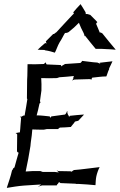

<svg xmlns="http://www.w3.org/2000/svg" viewBox="-20 -889 578 927"><path d="M13 17 14 18C39 14 68 9 95 7L173 2C175 1 176 1 178 0C177 1 175 3 174 5C172 8 167 10 165 11L166 12C170 10 178 7 184 6H254C254 5 257 0 258 -1H259C260 -3 264 -8 265 -10C267 -8 270 -6 272 -5L345 -2L347 -1H359C387 0 415 3 440 5H441C442 -7 442 -22 445 -37C448 -51 454 -69 461 -82H460C421 -78 378 -71 337 -68C335 -67 327 -62 326 -60C324 -61 321 -62 320 -62L263 -63C260 -63 257 -65 255 -66L254 -65C258 -63 260 -60 264 -57H259L244 -59H186L175 -63C152 -64 125 -63 104 -61C112 -98 121 -144 127 -184L128 -195L129 -204C132 -224 135 -246 136 -264C153 -263 174 -263 192 -263L207 -266H261C260 -267 268 -272 269 -273C286 -273 306 -275 322 -276C328 -285 337 -293 342 -302L358 -306C366 -315 376 -325 385 -335L384 -336C363 -335 340 -332 318 -330C316 -328 314 -326 313 -324C313 -326 313 -329 311 -331C307 -336 304 -346 305 -353H304C303 -349 299 -340 294 -336L228 -327C227 -326 224 -322 223 -320C222 -322 221 -326 220 -327C200 -329 178 -332 157 -332C162 -348 166 -368 170 -386L171 -389C172 -390 174 -394 175 -394L176 -395C175 -395 173 -400 173 -401L180 -452C181 -473 180 -494 179 -512C202 -511 231 -511 255 -512L267 -516C290 -517 315 -520 337 -522C336 -520 333 -514 334 -511C334 -508 330 -503 329 -501L330 -500C331 -502 337 -505 340 -505L412 -507C415 -507 421 -506 421 -504L422 -505C421 -506 424 -512 425 -514C446 -516 471 -520 493 -520L494 -521C498 -530 501 -544 507 -555V-559C513 -570 518 -583 523 -593H522C501 -591 481 -588 461 -586L465 -581L450 -587C425 -588 399 -593 377 -595H376C376 -592 371 -587 368 -585L294 -580L277 -570L275 -568C275 -569 275 -570 274 -571C274 -571 275 -573 276 -573L275 -574L273 -575L205 -578C203 -580 201 -586 201 -588H200C200 -586 195 -582 192 -581V-580C166 -579 138 -578 113 -579C112 -556 113 -529 111 -504L110 -414C110 -413 111 -411 112 -410C109 -388 104 -361 100 -338C100 -337 99 -334 100 -332C98 -332 95 -331 93 -331L84 -326C82 -325 79 -325 77 -326L76 -325C77 -324 80 -322 82 -321C79 -296 79 -273 76 -250C74 -250 70 -249 68 -249C65 -248 59 -247 56 -247V-246C58 -246 61 -243 63 -240L62 -158C64 -155 67 -152 70 -152C64 -130 56 -105 50 -81C49 -80 46 -77 44 -77V-76L43 -73L38 -66C32 -38 21 -8 13 17ZM162 -649C173 -648 183 -648 194 -648L198 -646C214 -644 232 -639 244 -635H245C253 -650 258 -668 268 -685C279 -701 286 -718 294 -730C297 -729 307 -731 311 -734C328 -747 348 -765 361 -779C367 -764 375 -745 384 -729L388 -718L387 -715L388 -714C388 -715 389 -716 390 -716H391C407 -695 425 -674 442 -653H472L490 -652C506 -652 524 -650 538 -649V-650C518 -674 495 -701 474 -728C472 -729 464 -734 462 -732V-731C456 -744 451 -760 444 -774C445 -777 448 -781 450 -782C441 -793 427 -805 416 -817L403 -821C401 -822 396 -821 394 -821C394 -824 394 -828 393 -830C385 -843 378 -856 369 -869L368 -868C356 -856 345 -843 334 -830C334 -828 335 -825 337 -823C335 -822 331 -818 330 -817L287 -771C276 -759 262 -744 251 -732V-733C249 -732 240 -722 237 -725L201 -689C202 -688 203 -685 203 -684C204 -682 203 -680 204 -678C203 -679 202 -680 200 -681L199 -682C186 -671 174 -661 162 -649Z"/></svg>

Font: Charger Mayhem
Style: Obl
Weight: 400
Designer: Jasper
Foundry: Cannot Into Space Fonts
Version: Version 0.98